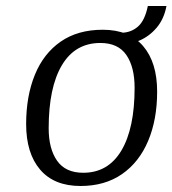

<svg xmlns="http://www.w3.org/2000/svg" viewBox="-20 -609 574 639"><path d="M503 -304Q503 -211 473 -140Q443 -69 386 -29.5Q329 10 248 10Q160 10 113.5 -44.5Q67 -99 67 -196Q67 -289 96 -360Q125 -431 182 -470.5Q239 -510 322 -510Q410 -510 456.5 -455.5Q503 -401 503 -304ZM314 -466Q230 -466 186 -392Q142 -318 142 -182Q142 -114 170 -74Q198 -34 257 -34Q340 -34 384 -108Q428 -182 428 -317Q428 -386 400.5 -426Q373 -466 314 -466ZM375 -460 383 -500Q415 -500 438.5 -520Q462 -540 472 -589H534Q526 -546 501.5 -517Q477 -488 444 -474Q411 -460 375 -460Z"/></svg>

Font: Arsenal SC
Style: Italic
Weight: 400
Italic angle: -9.10001°
Designer: Andrij Shevchenko
Foundry: Stairsfor
Version: Version 2.001; ttfautohint (v1.8.4.7-5d5b)